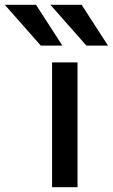

<svg xmlns="http://www.w3.org/2000/svg" viewBox="-108 -780 470 800"><path d="M42 -760 152 -590H62L-88 -760ZM232 -760 342 -590H252L102 -760ZM109 0V-520H215V0Z"/></svg>

Font: M PLUS 1p Medium
Style: Regular
Weight: 500
Version: Version 1.062